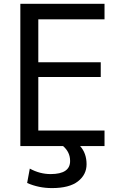

<svg xmlns="http://www.w3.org/2000/svg" viewBox="-20 -752 628 991"><path d="M519.5 -652.3H177.7V-430.7H500V-354.5H177.7V-78.1H519.5V2H393.6Q426.8 39.1 426.8 95.7Q426.8 149.4 382.3 184.1Q337.9 218.8 248 218.8Q179.7 218.8 120.1 192.4L133.8 118.2Q185.5 146.5 241.2 146.5Q342.8 146.5 341.8 78.1Q341.8 33.2 305.7 2H85V-732.4H519.5Z"/></svg>

Font: Nasu
Style: Regular
Weight: 400
Designer: Ryoko NISHIZUKA (kana &amp; ideographs); Paul D. Hunt (Latin, Greek &amp; Cyrillic); Wenlong ZHANG (bopomofo); Sandoll C
Version: Version 2014.1215